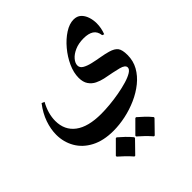

<svg xmlns="http://www.w3.org/2000/svg" viewBox="-233 -654 1225 1225"><g transform="rotate(-45 379.5 -41.5)"><path d="M121 -247Q102 -213 92.5 -179Q83 -145 83 -113Q83 -29 144 17Q205 63 323 63Q358 63 401.5 59Q445 55 489 47Q533 39 570 28Q607 17 629.5 3Q652 -11 652 -27Q652 -49 611 -59.5Q570 -70 495 -84Q467 -90 441.5 -102.5Q416 -115 399.5 -139Q383 -163 383 -202Q383 -248 405.5 -297.5Q428 -347 464.5 -390.5Q501 -434 543 -461Q585 -488 623 -488Q654 -488 673 -470.5Q692 -453 701.5 -425Q711 -397 711 -366Q711 -324 695 -283L682 -288Q677 -326 652 -342Q627 -358 584 -358Q538 -358 504 -343Q470 -328 451.5 -306Q433 -284 433 -263Q433 -242 454.5 -229.5Q476 -217 508.5 -209.5Q541 -202 576.5 -196Q612 -190 639 -182Q677 -171 692 -151Q707 -131 707 -84Q707 -31 682.5 12.5Q658 56 616 90Q574 124 521 147.5Q468 171 411.5 183Q355 195 302 195Q212 195 150 162.5Q88 130 56.5 75Q25 20 25 -46Q25 -96 43.5 -149.5Q62 -203 102 -255ZM459 402Q440 380 420 360.5Q400 341 378 322V315L458 235H465Q486 253 506 272Q526 291 545 314V321L466 402ZM280 405Q261 383 241 363.5Q221 344 199 325V318L279 238H286Q307 256 327 275Q347 294 366 317V324L287 405Z"/></g></svg>

Font: Bona Nova
Style: Bold
Weight: 700
Designer: Mateusz Machalski
Foundry: Capitalics
Version: Version 4.001; ttfautohint (v1.8.3)